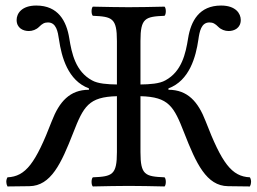

<svg xmlns="http://www.w3.org/2000/svg" viewBox="-20 -671 929 693"><path d="M487 -122V-323.8C589.4 -321.3 607.5 -287.1 645 -191C688 -81 725 0 803 1L882 2C887.5 -8.2 887.8 -21.2 882 -31C816.2 -33.9 780.6 -81.9 722 -234C695 -304 657 -347 588 -347V-352C664 -380 687 -466 696 -528C700.2 -557.1 706 -590 736 -590C749 -590 757 -585 768 -574C778 -564 792 -559 805 -559C826 -559 849 -570 849 -599C849 -622 831 -651 778 -651C699 -651 669 -595 659 -533C650 -477 636 -413 577 -381C555.8 -368.7 519.9 -366.5 487 -366.1V-523C487 -606 504 -611 574 -614C580 -620 580 -641 574 -647C530 -646 482.5 -645 444 -645C410.5 -645 362 -646 315 -647C309 -641 309 -620 315 -614C385 -611 402 -606 402 -523V-366.1C369.1 -366.5 333.2 -368.7 312 -381C253 -413 239 -477 230 -533C220 -595 190 -651 111 -651C58 -651 40 -622 40 -599C40 -570 63 -559 84 -559C97 -559 111 -564 121 -574C132 -585 140 -590 153 -590C183 -590 188.8 -557.1 193 -528C202 -466 225 -380 301 -352V-347C232 -347 194 -304 167 -234C108.4 -81.9 72.8 -33.9 7 -31C1.2 -21.2 1.5 -8.2 7 2L86 1C164 0 201 -81 244 -191C281.5 -287.1 299.6 -321.3 402 -323.8V-122C402 -39 385 -34 315 -31C309 -25 309 -4 315 2C360 1 408.7 0 445 0C480.6 0 529 1 574 2C580 -4 580 -25 574 -31C504 -34 487 -39 487 -122Z"/></svg>

Font: Libertinus Math
Style: Regular
Weight: 400
Designer: Philipp H. Poll
Foundry: Khaled Hosny
Version: Version 6.2